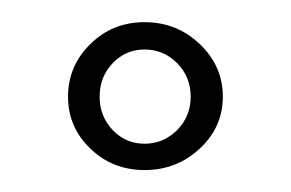

<svg xmlns="http://www.w3.org/2000/svg" viewBox="-20 -653 265 175"><path d="M82.8 -534.4Q94.7 -522 111.8 -522Q128.9 -522 141.4 -534.4Q153.8 -546.9 153.8 -564.9Q153.8 -583 141.4 -595.5Q128.9 -607.9 111.8 -607.9Q94.7 -607.9 82.8 -595.5Q70.8 -583 70.8 -564.9Q70.8 -546.9 82.8 -534.4ZM62.3 -517.6Q42 -537.1 42 -564.9Q42 -592.8 62.3 -612.8Q82.5 -632.8 111.8 -632.8Q141.1 -632.8 162.1 -612.8Q183.1 -592.8 183.1 -564.9Q183.1 -537.1 162.1 -517.6Q141.1 -498 111.8 -498Q82.5 -498 62.3 -517.6Z"/></svg>

Font: Resagokr
Style: Regular
Weight: 500
Designer: gluk
Foundry: gluk
Version: Version 0.95